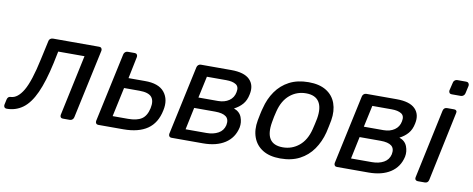

<svg xmlns="http://www.w3.org/2000/svg" viewBox="-88 -1001 3188 1295"><g transform="rotate(10 1506.0 -354.0)"><path d="M-5 0Q-15 0 -20.5 -7Q-26 -14 -24 -24L-16 -61Q-11 -83 9 -83Q56 -85 94 -149.5Q132 -214 165 -369L193 -497Q194 -507 202 -513.5Q210 -520 220 -520H538Q548 -520 553 -513.5Q558 -507 557 -497L455 -23Q453 -13 445.5 -6.5Q438 0 428 0H380Q370 0 365 -6.5Q360 -13 362 -23L451 -440H271L254 -358Q226 -229 190 -150Q154 -71 105.5 -35.5Q57 0 -5 0Z M623 0Q613 0 608 -6.5Q603 -13 604 -23L706 -497Q708 -507 715.5 -513.5Q723 -520 733 -520H781Q791 -520 796 -513.5Q801 -507 800 -497L769 -346H880Q976 -347 1015.5 -297.5Q1055 -248 1038 -172Q1020 -84 959 -42Q898 0 794 0ZM708 -75H813Q874 -75 906.5 -96.5Q939 -118 951 -172Q962 -224 940 -249.5Q918 -275 856 -275H751Z M1124 0Q1114 0 1109 -6.5Q1104 -13 1105 -23L1207 -497Q1209 -507 1216.5 -513.5Q1224 -520 1234 -520H1442Q1531 -520 1569 -482Q1607 -444 1593 -380Q1585 -338 1562 -311.5Q1539 -285 1505 -268Q1545 -254 1558.5 -219Q1572 -184 1565 -148Q1549 -76 1490.5 -38Q1432 0 1340 0ZM1256 -299H1390Q1435 -299 1465.5 -320Q1496 -341 1503 -379Q1511 -417 1487.5 -432Q1464 -447 1421 -447H1288ZM1208 -73H1351Q1398 -73 1431.5 -91.5Q1465 -110 1474 -148Q1482 -188 1459 -206.5Q1436 -225 1383 -225H1240Z M1870 10Q1797 10 1750 -19Q1703 -48 1684 -99.5Q1665 -151 1677 -217Q1680 -233 1685.5 -260Q1691 -287 1696 -303Q1712 -369 1748 -420.5Q1784 -472 1839.5 -501Q1895 -530 1971 -530Q2045 -530 2092 -501Q2139 -472 2157.5 -420.5Q2176 -369 2165 -303Q2162 -287 2156.5 -260Q2151 -233 2147 -217Q2130 -151 2094 -99.5Q2058 -48 2002.5 -19Q1947 10 1870 10ZM1874 -67Q1937 -67 1985 -106.5Q2033 -146 2052 -222Q2056 -237 2061 -260Q2066 -283 2069 -298Q2082 -374 2056 -413.5Q2030 -453 1967 -453Q1904 -453 1856.5 -413.5Q1809 -374 1790 -298Q1786 -283 1781 -260Q1776 -237 1774 -222Q1747 -67 1874 -67Z M2257 0Q2247 0 2242 -6.5Q2237 -13 2238 -23L2340 -497Q2342 -507 2349.5 -513.5Q2357 -520 2367 -520H2575Q2664 -520 2702 -482Q2740 -444 2726 -380Q2718 -338 2695 -311.5Q2672 -285 2638 -268Q2678 -254 2691.5 -219Q2705 -184 2698 -148Q2682 -76 2623.5 -38Q2565 0 2473 0ZM2389 -299H2523Q2568 -299 2598.5 -320Q2629 -341 2636 -379Q2644 -417 2620.5 -432Q2597 -447 2554 -447H2421ZM2341 -73H2484Q2531 -73 2564.5 -91.5Q2598 -110 2607 -148Q2615 -188 2592 -206.5Q2569 -225 2516 -225H2373Z M2934 -617Q2924 -617 2919 -623.5Q2914 -630 2915 -640L2928 -694Q2929 -704 2937 -711Q2945 -718 2955 -718H3017Q3027 -718 3032.5 -711Q3038 -704 3037 -694L3025 -640Q3023 -630 3015 -623.5Q3007 -617 2997 -617ZM2811 0Q2801 0 2795.5 -6.5Q2790 -13 2792 -23L2893 -497Q2898 -520 2921 -520H2969Q2979 -520 2984 -513.5Q2989 -507 2986 -497L2886 -23Q2881 0 2859 0Z"/></g></svg>

Font: Lubike
Style: Italic
Weight: 400
Italic angle: -12°
Foundry: Honoka55
Version: Version 1.000;July 22, 2022;FontCreator 14.0.0.2862 64-bit